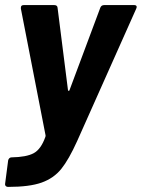

<svg xmlns="http://www.w3.org/2000/svg" viewBox="-21 -535 557 754"><path d="M24 83Q83 82 111.5 66.5Q140 51 157 3Q158 1 158 -3L61 -501V-505Q61 -515 72 -515H192Q204 -515 205 -505L246 -181Q247 -178 249 -178Q251 -178 252 -181L373 -505Q377 -515 388 -515H507Q513 -515 515 -511Q517 -507 514 -501L282 19Q249 92 219.5 128.5Q190 165 142.5 182Q95 199 11 199H10Q5 199 1.5 195.5Q-2 192 -1 187L11 95Q12 90 15.5 86.5Q19 83 24 83Z"/></svg>

Font: Barlow
Style: Bold Italic
Weight: 700
Italic angle: -7°
Designer: Jeremy Tribby
Foundry: Tribby Type
Version: Version 1.422